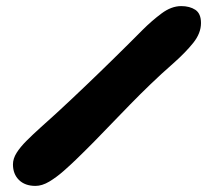

<svg xmlns="http://www.w3.org/2000/svg" viewBox="-20 -624 714 630"><path d="M96.5 -14Q62 -14 42.2 -33.5Q22.5 -53 22.5 -84.5Q22.5 -103.5 34.5 -122.5Q46.5 -141.5 67 -162Q87.5 -182.5 113 -205.5Q139 -228.5 164 -251.5Q189 -274.5 213.5 -297.5Q238 -320.5 262 -343.5Q286 -366.5 309.5 -389.2Q333 -412 356.2 -434.8Q379.5 -457.5 402.2 -480.2Q425 -503 448 -526Q478 -556 510.2 -580Q542.5 -604 574.5 -604Q602.5 -604 621 -591.8Q639.5 -579.5 639.5 -548.5Q639.5 -515 614 -483.2Q588.5 -451.5 549 -416.5Q508.5 -381 473.8 -347.5Q439 -314 408 -282.2Q377 -250.5 347.5 -219.8Q318 -189 288.8 -159.2Q259.5 -129.5 228.5 -99.5Q211 -82.5 188.2 -62.5Q165.5 -42.5 141.8 -28.2Q118 -14 96.5 -14Z"/></svg>

Font: Gluten Black
Style: Regular
Weight: 900
Designer: Tyler Finck
Foundry: Etcetera Type Company
Version: Version 1.300